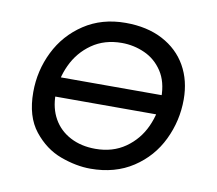

<svg xmlns="http://www.w3.org/2000/svg" viewBox="-64 -598 765 677"><g transform="rotate(10 318.5 -260.0)"><path d="M55 -227Q55 -304 88.5 -372Q122 -440 185.5 -482Q249 -524 334 -524Q411 -524 467 -494.5Q523 -465 552.5 -413Q582 -361 582 -293Q582 -217 549 -148.5Q516 -80 452 -38Q388 4 300 4Q249 4 193 -16.5Q137 -37 96 -88.5Q55 -140 55 -227ZM503 -287Q503 -343 478.5 -380Q454 -417 415 -434.5Q376 -452 333 -452Q271 -452 226 -420.5Q181 -389 157.5 -338.5Q134 -288 134 -233Q134 -183 155 -146Q176 -109 215 -88.5Q254 -68 305 -68Q367 -68 412 -99.5Q457 -131 480 -181.5Q503 -232 503 -287ZM521 -295 520 -225H97V-295Z"/></g></svg>

Font: Fixel Italic Variable 20240409 Display Thin
Style: Italic
Weight: 100
Italic angle: -10°
Designer: AlfaBravo + MacPaw
Foundry: Kyrylo Tkachov, Marchela Mozhyna, Serhii Makarenko, Maria Weinstein, Zakhar Kryvoshyya
Version: Version 1.211;Glyphs 3.2 (3225)